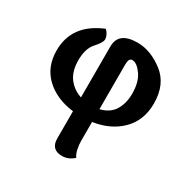

<svg xmlns="http://www.w3.org/2000/svg" viewBox="-150 -566 904 921"><g transform="rotate(30 302.0 -105.0)"><path d="M355 -63Q407.2 -75.7 430.7 -113.8Q454.1 -151.9 454.1 -206.1Q454.1 -270.5 427 -308.3Q399.9 -346.2 374.5 -346.2Q355 -346.2 355 -312ZM250 8.8Q153.8 -2.9 95 -58.6Q36.1 -114.3 36.1 -205.1Q36.1 -350.1 189 -412.6Q211.4 -389.6 211.4 -366.2Q211.4 -348.6 180.7 -315.2Q149.9 -281.7 149.9 -216.8Q149.9 -155.3 177.7 -118.7Q205.6 -82 250 -67.9V-350.1Q250 -431.2 355 -431.2Q427.2 -431.2 497.6 -377.4Q567.9 -323.7 567.9 -216.8Q567.9 -124 509.5 -65.4Q451.2 -6.8 355 7.8V110.4Q355 135.3 359.9 157.2Q364.7 179.2 375.5 195.3Q345.2 221.2 311.5 221.2Q250 221.2 250 159.7Z"/></g></svg>

Font: ALMAS
Style: Bold
Weight: 700
Designer: ALMAS Font/ by Husham Jawad Kadhim, derived from the Bainsely font by/ Paul James MIller
Foundry: High-Logic / Made with FontCreator
Version: Version 1.411;September 19, 2021;FontCreator 14.0.0.2814 32-